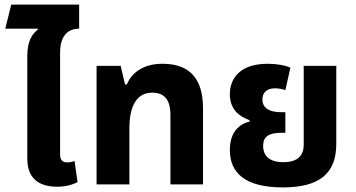

<svg xmlns="http://www.w3.org/2000/svg" viewBox="-20 -804 1552 837"><path d="M230 10C264 10 295 2 318 -10L305 -102C295 -98 283 -96 274 -96C252 -96 242 -107 242 -130V-574C242 -654 281 -679 325 -679V-784H29L3 -679H145L146 -676C122 -657 99 -629 99 -559V-113C99 -31 144 10 230 10Z M401 0H544V-244C544 -348 580 -400 643 -400C695 -400 723 -372 723 -302V0H865V-332C865 -462 806 -526 688 -526C605 -526 554 -487 533 -436H525L506 -517H401Z M1213 13C1373 13 1446 -48 1446 -177V-517H1304V-173C1304 -131 1283 -97 1215 -97C1145 -97 1127 -134 1127 -168C1127 -209 1153 -225 1205 -225H1224V-315H1205C1165 -315 1124 -326 1124 -371C1124 -399 1142 -419 1179 -419C1196 -419 1214 -415 1224 -411L1246 -509C1225 -519 1186 -526 1147 -526C1027 -526 982 -463 982 -393C982 -326 1025 -295 1068 -280V-274C1026 -264 982 -231 982 -150C982 -53 1045 13 1213 13Z"/></svg>

Font: Noto Sans Thai UI SemCond
Style: Bold
Weight: 700
Width: 4
Designer: Monotype Design Team
Foundry: Monotype Imaging Inc.
Version: Version 2.000